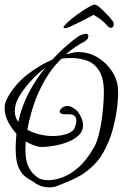

<svg xmlns="http://www.w3.org/2000/svg" viewBox="-26 -790 531 830"><path d="M484 -405Q486 -379 481.5 -336.5Q477 -294 465.5 -246Q454 -198 433 -155Q411 -108 381 -78Q351 -48 320 -30.5Q289 -13 263.5 -3Q238 7 223 13Q208 20 187 20Q168 20 151 14Q134 8 124 0Q117 -6 104 -12.5Q91 -19 77 -32Q63 -45 53 -69.5Q43 -94 42 -136Q41 -156 42.5 -175Q44 -194 45 -212Q23 -236 8.5 -264.5Q-6 -293 -6 -321Q-6 -344 4 -363Q37 -425 92 -467.5Q147 -510 200 -532Q227 -562 256.5 -588Q286 -614 316 -635Q336 -644 344 -644Q356 -644 356 -634Q356 -620 340 -611Q317 -599 297 -585Q277 -571 258 -555Q277 -560 290.5 -562.5Q304 -565 311 -565Q358 -565 396.5 -541.5Q435 -518 458.5 -481.5Q482 -445 484 -405ZM423 -391Q423 -454 401.5 -486Q380 -518 348.5 -528.5Q317 -539 285 -539Q277 -539 269.5 -539Q262 -539 255 -538Q251 -538 247 -537.5Q243 -537 238 -535Q195 -492 165.5 -439.5Q136 -387 118.5 -333Q101 -279 92 -229Q116 -216 145 -209Q174 -202 202 -202Q237 -202 264 -211.5Q291 -221 298 -240Q304 -257 304 -268Q304 -285 293.5 -291Q283 -297 268 -296Q248 -295 240 -298.5Q232 -302 232 -308Q232 -311 234 -314Q236 -317 238 -320Q250 -332 265 -332Q286 -332 311 -307Q333 -275 333 -249Q333 -224 316 -207Q299 -190 273.5 -179Q248 -168 221 -162.5Q194 -157 173 -155.5Q152 -154 145 -155Q116 -161 85 -178Q85 -169 84.5 -160Q84 -151 84 -141Q84 -102 94 -77Q104 -52 118.5 -38Q133 -24 145 -18Q152 -15 161.5 -13Q171 -11 183 -11Q209 -11 242 -22.5Q275 -34 310.5 -64Q346 -94 378 -149Q392 -172 400.5 -205.5Q409 -239 414 -274.5Q419 -310 421 -341Q423 -372 423 -391ZM171 -498Q140 -475 112.5 -445.5Q85 -416 66 -387.5Q47 -359 42 -338Q38 -325 38 -309Q38 -283 53 -263Q68 -331 99 -390Q130 -449 171 -498ZM256 -668Q244 -668 251.5 -678Q259 -688 277.5 -703.5Q296 -719 317.5 -734Q339 -749 357.5 -759.5Q376 -770 382 -770Q391 -771 407 -756.5Q423 -742 438.5 -725.5Q454 -709 459 -702Q466 -693 466 -684Q466 -680 463 -675Q460 -670 455 -670H453Q448 -670 444.5 -672.5Q441 -675 438 -679Q412 -708 378 -726Q374 -723 356.5 -714Q339 -705 317.5 -694Q296 -683 279 -675.5Q262 -668 259 -668Z"/></svg>

Font: Ingrid Darling
Style: Regular
Weight: 400
Designer: Robert E. Leuschke
Foundry: Robert E. Leuschke
Version: Version 1.010; ttfautohint (v1.8.3)